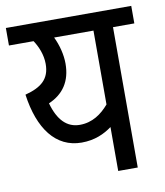

<svg xmlns="http://www.w3.org/2000/svg" viewBox="-73 -683 641 745"><g transform="rotate(-10 247.0 -311.0)"><path d="M494 -622H0V-553H97C113 -529 128 -495 128 -458C128 -399 95 -371 30 -354C49 -217 111 -133 213 -133C265 -133 303 -151 333 -173V0H410V-553H494ZM114 -305C172 -330 204 -376 204 -446C204 -481 194 -520 178 -553H333V-262C304 -228 267 -202 218 -202C167 -202 133 -237 114 -305Z"/></g></svg>

Font: Noto Sans Condensed
Style: Regular
Weight: 400
Width: 3
Designer: Monotype Design Team
Foundry: Monotype Imaging Inc.
Version: Version 2.013